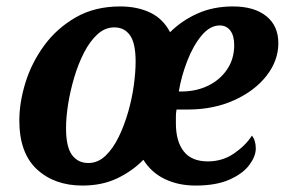

<svg xmlns="http://www.w3.org/2000/svg" viewBox="-20 -566 884 596"><path d="M236 10Q149 10 94.5 -40.5Q40 -91 40 -192Q40 -248 59 -309.5Q78 -371 117 -424.5Q156 -478 215 -512Q274 -546 353 -546Q406 -546 446 -527Q486 -508 508 -466Q544 -502 593 -524Q642 -546 703 -546Q769 -546 806.5 -516Q844 -486 844 -432Q844 -378 807.5 -331Q771 -284 707 -255Q643 -226 563 -226Q554 -226 545.5 -226Q537 -226 528 -226Q526 -215 526 -204.5Q526 -194 526 -183Q526 -127 550.5 -96Q575 -65 625 -65Q671 -65 707 -90Q743 -115 762 -145Q774 -130 774 -105Q774 -81 754 -54Q734 -27 692.5 -8.5Q651 10 587 10Q534 10 492 -10Q450 -30 425 -70Q391 -35 344 -12.5Q297 10 236 10ZM543 -282Q589 -282 626 -300Q663 -318 685 -350.5Q707 -383 707 -426Q707 -455 695 -471Q683 -487 662 -487Q632 -487 606 -456Q580 -425 561.5 -377.5Q543 -330 535 -282ZM254 -60Q284 -60 307.5 -82.5Q331 -105 348.5 -141Q366 -177 378 -219Q390 -261 395.5 -302Q401 -343 401 -375Q401 -432 383.5 -456.5Q366 -481 335 -481Q306 -481 282.5 -459.5Q259 -438 241 -403Q223 -368 210.5 -326Q198 -284 191.5 -243Q185 -202 185 -168Q185 -110 203.5 -85Q222 -60 254 -60Z"/></svg>

Font: Noto Serif SemiCondensed
Style: Bold Italic
Weight: 700
Width: 4
Italic angle: -12°
Designer: Monotype Design Team
Foundry: Monotype Imaging Inc.
Version: Version 2.014